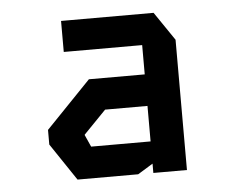

<svg xmlns="http://www.w3.org/2000/svg" viewBox="-41 -821 681 555"><g transform="rotate(-5 300.0 -543.5)"><path d="M155 -774V-684H382.5V-599H220.5L90 -463.5V-421L162.5 -313H338.5L382.5 -340V-313H480V-691L423.5 -774ZM194.5 -439V-440.5L259.5 -507.5H382.5V-404.5H210Z"/></g></svg>

Font: Kode
Style: Regular
Weight: 400
Monospace: yes
Designer: Isa Ozler
Foundry: Kadena LLC
Version: Version 1.000;gftools[0.9.28]